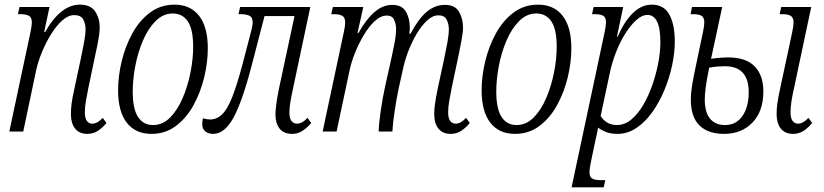

<svg xmlns="http://www.w3.org/2000/svg" viewBox="-20 -566 3543 826"><path d="M356 10Q321 10 303 -13Q285 -36 285 -75Q285 -95 288 -120Q291 -145 300 -184L329 -320Q337 -359 342.5 -388.5Q348 -418 348 -442Q348 -464 338 -482.5Q328 -501 299 -501Q274 -501 248.5 -478.5Q223 -456 200.5 -420Q178 -384 161 -343Q144 -302 136 -266L80 0H20L111 -427Q117 -454 117 -469Q117 -491 104.5 -498Q92 -505 70 -505H57L64 -536H193L170 -428H174Q208 -488 245.5 -517Q283 -546 323 -546Q370 -546 389.5 -516.5Q409 -487 409 -448Q409 -427 403.5 -396.5Q398 -366 390 -330L360 -187Q354 -157 349.5 -131Q345 -105 345 -83Q345 -57 354 -45.5Q363 -34 377 -34Q399 -34 422 -59L438 -37Q423 -18 402.5 -4Q382 10 356 10Z M632 10Q563 10 525.5 -38Q488 -86 488 -178Q488 -238 503.5 -302.5Q519 -367 549.5 -422.5Q580 -478 625.5 -512Q671 -546 731 -546Q799 -546 836.5 -498Q874 -450 874 -358Q874 -298 858.5 -233.5Q843 -169 812.5 -113.5Q782 -58 736.5 -24Q691 10 632 10ZM638 -28Q680 -28 712 -60.5Q744 -93 766 -144.5Q788 -196 799.5 -254.5Q811 -313 811 -364Q811 -440 788 -474Q765 -508 723 -508Q682 -508 649.5 -475.5Q617 -443 595 -391.5Q573 -340 562 -282Q551 -224 551 -172Q551 -97 574 -62.5Q597 -28 638 -28Z M897 10Q877 10 863.5 -0.5Q850 -11 850 -32Q850 -43 853 -57Q870 -52 884 -52Q913 -52 936 -74.5Q959 -97 979.5 -149.5Q1000 -202 1024 -292L1061 -434Q1067 -456 1067 -470Q1067 -492 1052.5 -498.5Q1038 -505 1017 -505H1006L1013 -536H1315L1241 -187Q1234 -156 1229.5 -128.5Q1225 -101 1225 -81Q1225 -57 1234 -45.5Q1243 -34 1258 -34Q1280 -34 1303 -59L1319 -37Q1303 -18 1282.5 -4Q1262 10 1237 10Q1201 10 1183 -12.5Q1165 -35 1165 -73Q1165 -90 1168.5 -117Q1172 -144 1180 -184L1247 -497H1118L1063 -285Q1022 -128 984 -59Q946 10 897 10Z M1919 10Q1884 10 1866 -13Q1848 -36 1848 -75Q1848 -95 1851.5 -120Q1855 -145 1863 -184L1892 -319Q1899 -351 1905 -384.5Q1911 -418 1911 -441Q1911 -463 1901.5 -481.5Q1892 -500 1866 -500Q1841 -500 1817 -477.5Q1793 -455 1772 -419.5Q1751 -384 1735.5 -343Q1720 -302 1713 -266L1695 -185Q1686 -142 1678 -89.5Q1670 -37 1668 0H1609Q1610 -35 1618 -90Q1626 -145 1637 -195L1665 -321Q1670 -344 1677 -379.5Q1684 -415 1684 -442Q1684 -461 1676 -480Q1668 -499 1644 -499Q1618 -499 1592.5 -475.5Q1567 -452 1545 -415Q1523 -378 1506.5 -336.5Q1490 -295 1483 -259L1428 0H1368L1459 -427Q1465 -454 1465 -469Q1465 -491 1452.5 -498Q1440 -505 1418 -505H1405L1412 -536H1543L1518 -424H1522Q1555 -483 1591 -514Q1627 -545 1667 -545Q1710 -545 1726.5 -515.5Q1743 -486 1743 -449Q1743 -442 1742.5 -435Q1742 -428 1741 -421H1746Q1780 -485 1815.5 -515Q1851 -545 1894 -545Q1938 -545 1955 -515Q1972 -485 1972 -447Q1972 -428 1965.5 -392.5Q1959 -357 1953 -329L1923 -187Q1917 -157 1912.5 -131Q1908 -105 1908 -83Q1908 -57 1917 -45.5Q1926 -34 1941 -34Q1962 -34 1985 -59L2001 -37Q1986 -18 1965.5 -4Q1945 10 1919 10Z M2196 10Q2127 10 2089.5 -38Q2052 -86 2052 -178Q2052 -238 2067.5 -302.5Q2083 -367 2113.5 -422.5Q2144 -478 2189.5 -512Q2235 -546 2295 -546Q2363 -546 2400.5 -498Q2438 -450 2438 -358Q2438 -298 2422.5 -233.5Q2407 -169 2376.5 -113.5Q2346 -58 2300.5 -24Q2255 10 2196 10ZM2202 -28Q2244 -28 2276 -60.5Q2308 -93 2330 -144.5Q2352 -196 2363.5 -254.5Q2375 -313 2375 -364Q2375 -440 2352 -474Q2329 -508 2287 -508Q2246 -508 2213.5 -475.5Q2181 -443 2159 -391.5Q2137 -340 2126 -282Q2115 -224 2115 -172Q2115 -97 2138 -62.5Q2161 -28 2202 -28Z M2439 240 2581 -427Q2587 -456 2587 -470Q2587 -490 2576 -497.5Q2565 -505 2540 -505H2527L2534 -536H2661L2634 -408H2637Q2666 -474 2703 -510Q2740 -546 2784 -546Q2836 -546 2859.5 -503.5Q2883 -461 2883 -387Q2883 -339 2871.5 -285Q2860 -231 2838.5 -179Q2817 -127 2786.5 -84Q2756 -41 2718 -15.5Q2680 10 2636 10Q2608 10 2587.5 2Q2567 -6 2553 -17Q2551 -5 2548.5 7.5Q2546 20 2543 31L2526 112Q2522 130 2519 147.5Q2516 165 2516 175Q2516 195 2527.5 202Q2539 209 2563 209H2584L2577 240ZM2633 -28Q2667 -28 2695.5 -51.5Q2724 -75 2747 -114Q2770 -153 2786.5 -200.5Q2803 -248 2812 -296Q2821 -344 2821 -384Q2821 -445 2806.5 -473.5Q2792 -502 2765 -502Q2743 -502 2719 -481Q2695 -460 2672 -424.5Q2649 -389 2631 -343.5Q2613 -298 2603 -250L2564 -67Q2574 -50 2592 -39Q2610 -28 2633 -28Z M3392 10Q3357 10 3339 -13Q3321 -36 3321 -75Q3321 -99 3324.5 -123Q3328 -147 3336 -184L3388 -427Q3394 -455 3394 -469Q3394 -491 3381.5 -498Q3369 -505 3347 -505H3334L3341 -536H3470L3396 -187Q3389 -157 3385 -131Q3381 -105 3381 -83Q3381 -57 3390 -45.5Q3399 -34 3413 -34Q3435 -34 3458 -59L3474 -37Q3459 -18 3438.5 -4Q3418 10 3392 10ZM3095 10Q3026 10 2989 -26.5Q2952 -63 2952 -137Q2952 -166 2957.5 -199Q2963 -232 2970 -265L3005 -432Q3010 -456 3010 -469Q3010 -491 2998 -498Q2986 -505 2963 -505H2951L2957 -536H3087L3039 -313Q3066 -317 3084.5 -318Q3103 -319 3112 -319Q3189 -319 3226.5 -280.5Q3264 -242 3264 -173Q3264 -87 3217 -38.5Q3170 10 3095 10ZM3099 -28Q3147 -28 3174 -67Q3201 -106 3201 -169Q3201 -281 3099 -281Q3086 -281 3070 -280Q3054 -279 3031 -275Q3020 -222 3016 -190Q3012 -158 3012 -139Q3012 -82 3035 -55Q3058 -28 3099 -28Z"/></svg>

Font: Noto Serif ExtraCondensed Light
Style: Italic
Weight: 300
Width: 2
Italic angle: -12°
Designer: Monotype Design Team
Foundry: Monotype Imaging Inc.
Version: Version 2.014; ttfautohint (v1.8.4.7-5d5b)